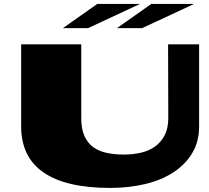

<svg xmlns="http://www.w3.org/2000/svg" viewBox="-20 -922 1048 961"><path d="M976.6 -700.2V-290Q976.6 -212.9 941.9 -155.3Q907.2 -97.7 846.7 -58.6Q786.1 -19.5 705.1 -0.5Q624 18.6 531.2 18.6Q310.5 18.6 198.2 -58.6Q85.9 -135.7 85.9 -290V-700.2H386.7V-331.1Q386.7 -275.4 403.3 -239.7Q419.9 -204.1 448.7 -184.1Q477.5 -164.1 516.6 -156.2Q555.7 -148.4 599.6 -148.4Q642.6 -148.4 683.1 -157.2Q723.6 -166 754.4 -187.5Q785.2 -209 803.7 -244.1Q822.3 -279.3 822.3 -331.1L821.3 -700.2ZM737.3 -902.3H951.2L691.4 -781.2H565.4ZM466.8 -902.3H680.7L420.9 -781.2H294.9Z"/></svg>

Font: Polsku
Style: Regular
Weight: 400
Designer: Sebastien Sanfilippo
Version: Version 1.1